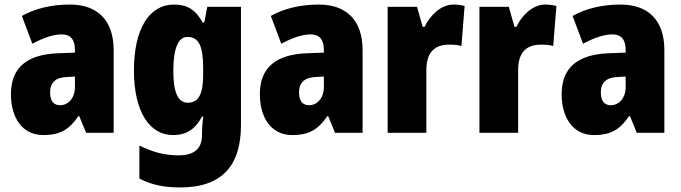

<svg xmlns="http://www.w3.org/2000/svg" viewBox="-20 -583 2991 843"><path d="M287 -563C204 -563 133 -545 76 -513L122 -391C172 -418 216 -432 251 -432C289 -432 309 -410 309 -364V-352L231 -349C99 -343 28 -287 28 -169C28 -70 75 10 170 10C246 10 285 -16 324 -73H328L358 0H479V-363C479 -496 406 -563 287 -563ZM275 -245 309 -247V-200C309 -153 280 -121 244 -121C216 -121 200 -139 200 -177C200 -220 223 -243 275 -245Z M744 -563C635 -563 568 -456 568 -273C568 -96 635 10 739 10C802 10 838 -18 867 -71H873C869 -49 867 -17 867 3V10C867 73 829 99 764 99C704 99 653 86 592 56V201C644 228 699 240 771 240C956 240 1038 143 1038 -34V-553H890L877 -484H870C839 -540 803 -563 744 -563ZM803 -421C854 -421 872 -378 872 -283V-256C872 -171 853 -132 804 -132C762 -132 741 -176 741 -271C741 -372 763 -421 803 -421Z M1380 -563C1297 -563 1226 -545 1169 -513L1215 -391C1265 -418 1309 -432 1344 -432C1382 -432 1402 -410 1402 -364V-352L1324 -349C1192 -343 1121 -287 1121 -169C1121 -70 1168 10 1263 10C1339 10 1378 -16 1417 -73H1421L1451 0H1572V-363C1572 -496 1499 -563 1380 -563ZM1368 -245 1402 -247V-200C1402 -153 1373 -121 1337 -121C1309 -121 1293 -139 1293 -177C1293 -220 1316 -243 1368 -245Z M1971 -563C1914 -563 1867 -513 1844 -465H1836L1811 -553H1682V0H1852V-276C1852 -357 1892 -387 1952 -387C1977 -387 1993 -385 2006 -381L2020 -557C2003 -561 1987 -563 1971 -563Z M2374 -563C2317 -563 2270 -513 2247 -465H2239L2214 -553H2085V0H2255V-276C2255 -357 2295 -387 2355 -387C2380 -387 2396 -385 2409 -381L2423 -557C2406 -561 2390 -563 2374 -563Z M2705 -563C2622 -563 2551 -545 2494 -513L2540 -391C2590 -418 2634 -432 2669 -432C2707 -432 2727 -410 2727 -364V-352L2649 -349C2517 -343 2446 -287 2446 -169C2446 -70 2493 10 2588 10C2664 10 2703 -16 2742 -73H2746L2776 0H2897V-363C2897 -496 2824 -563 2705 -563ZM2693 -245 2727 -247V-200C2727 -153 2698 -121 2662 -121C2634 -121 2618 -139 2618 -177C2618 -220 2641 -243 2693 -245Z"/></svg>

Font: Noto Sans Sinhala UI Condensed Black
Style: Regular
Weight: 900
Width: 3
Designer: Jelle Bosma - Monotype Design Team
Foundry: Monotype Imaging Inc.
Version: Version 2.006